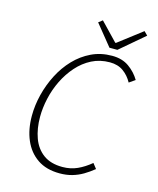

<svg xmlns="http://www.w3.org/2000/svg" viewBox="-125 -932 850 1031"><g transform="rotate(15 300.0 -416.0)"><path d="M306 12Q231 12 181.5 -22Q132 -56 107 -114.5Q82 -173 82 -248Q82 -307 97 -367Q112 -427 140 -481.5Q168 -536 208.5 -578.5Q249 -621 301 -646Q353 -671 416 -671Q472 -671 510 -644Q548 -617 571 -578L538 -555Q519 -590 488.5 -612Q458 -634 413 -634Q358 -634 313 -611Q268 -588 233 -548.5Q198 -509 174 -460Q150 -411 138 -357.5Q126 -304 126 -254Q126 -189 145 -137Q164 -85 205 -55Q246 -25 311 -25Q356 -25 393.5 -42Q431 -59 467 -89L489 -61Q462 -39 434 -22.5Q406 -6 374.5 3Q343 12 306 12ZM390 -709 296 -825 318 -842 413 -743H417L549 -844L569 -824L434 -709Z"/></g></svg>

Font: Source Code Pro ExtraLight Light
Style: Italic
Weight: 300
Italic angle: -11°
Monospace: yes
Version: Version 1.016;hotconv 1.0.116;makeotfexe 2.5.65601